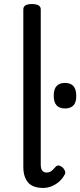

<svg xmlns="http://www.w3.org/2000/svg" viewBox="-20 -910 396 947"><path d="M193 17Q142 17 118.5 -10Q95 -37 95 -88V-864Q95 -877 105.5 -883.5Q116 -890 137 -890Q159 -890 170 -883.5Q181 -877 181 -864V-99Q181 -77 189 -68Q197 -59 210 -59Q220 -59 227 -62.5Q234 -66 241 -73Q248 -80 255 -88Q262 -95 271 -93.5Q280 -92 290 -83Q297 -76 300.5 -66.5Q304 -57 299 -49Q288 -28 271 -13.5Q254 1 234 9Q214 17 193 17ZM301 -375Q273 -375 259 -390.5Q245 -406 245 -438Q245 -470 259 -485.5Q273 -501 301 -501Q328 -501 342 -485.5Q356 -470 356 -438Q357 -406 342.5 -390.5Q328 -375 301 -375Z"/></svg>

Font: Playwrite GB J
Style: Regular
Weight: 400
Designer: Veronika Burian, José Scaglione
Foundry: TypeTogether
Version: Version 1.002